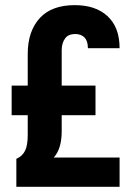

<svg xmlns="http://www.w3.org/2000/svg" viewBox="-20 -720 506 740"><path d="M440.9 -112.8V0H43V-107.9Q66.4 -117.7 77.1 -140.1Q86.9 -160.2 86.9 -201.2V-275.9H24.9V-390.1H86.9V-512.2Q86.9 -600.1 133.8 -650.9Q179.7 -700.2 268.1 -700.2Q349.1 -700.2 395 -657.2Q440.9 -614.3 440.9 -534.2H318.8Q318.8 -561 306.2 -575.2Q292.5 -588.9 270 -588.9Q244.1 -588.9 231.9 -573.2Q217.8 -555.2 217.8 -526.9V-390.1H348.1V-275.9H217.8V-213.9Q217.8 -146.5 187 -112.8Z"/></svg>

Font: D-DIN-PRO
Style: Bold
Weight: 700
Designer: Charles Nix
Foundry: Datto Inc.
Version: Version 1.000;hotconv 1.0.109;makeotfexe 2.5.65596